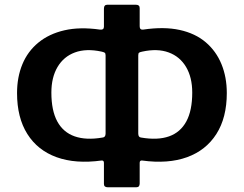

<svg xmlns="http://www.w3.org/2000/svg" viewBox="-20 -781 1029 811"><path d="M435 10Q419 10 419 -4V-93Q419 -104 409 -103Q299 -88 219 -117Q139 -146 95.5 -215Q52 -284 52 -388Q52 -455 74.5 -509.5Q97 -564 142 -601Q187 -638 252 -653Q317 -668 402 -656Q419 -654 419 -668V-744Q419 -761 433 -761H554Q570 -761 570 -747V-670Q570 -654 585 -656Q673 -669 739 -654.5Q805 -640 849 -602.5Q893 -565 915.5 -510Q938 -455 938 -388Q938 -284 894 -215Q850 -146 770 -117Q690 -88 580 -103Q570 -104 570 -93V-6Q570 10 556 10ZM413 -200Q426 -201 426 -217V-547Q426 -556 422 -558.5Q418 -561 409 -563Q344 -577 296.5 -559.5Q249 -542 223 -498Q197 -454 197 -390Q197 -314 222 -268Q247 -222 295.5 -205Q344 -188 413 -200ZM576 -200Q646 -188 694 -205Q742 -222 767 -268Q792 -314 792 -390Q792 -454 766 -498Q740 -542 692.5 -559.5Q645 -577 581 -563Q571 -561 567.5 -558.5Q564 -556 564 -547V-217Q564 -201 576 -200Z"/></svg>

Font: Libre Franklin SemiBold
Style: Regular
Weight: 600
Designer: Pablo Impallari, Rodrigo Fuenzalida, Nhung Nguyen
Foundry: Impallari Type
Version: Version 3.000